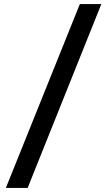

<svg xmlns="http://www.w3.org/2000/svg" viewBox="-20 -822 523 952"><path d="M9 110 376 -802H482.5L117 110Z"/></svg>

Font: Literata
Style: Italic
Weight: 400
Italic angle: -2°
Designer: Latin by Veronika Burian and Jose Scaglione. Greek by Irene Vlachou. Cyrillic by Vera Evstafieva
Foundry: TypeTogether
Version: Version 3.103;gftools[0.9.29]